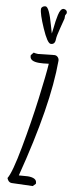

<svg xmlns="http://www.w3.org/2000/svg" viewBox="-112 -1069 434 1112"><g transform="rotate(10 104.5 -513.5)"><path d="M16.6 0ZM189 -1015.1 181.6 -1000V-981.9L167.5 -927.2Q153.3 -872.6 153.3 -856Q153.3 -823.7 127.9 -823.7Q108.4 -823.7 73 -904.8Q37.6 -985.8 37.6 -1013.7Q37.6 -1021.5 44.9 -1027.1Q52.2 -1032.7 61.5 -1032.7Q82.5 -1032.7 110.8 -929.7L124 -883.8Q126 -894.5 128.4 -917.5Q130.9 -940.4 133.3 -958.5Q136.2 -976.6 140.1 -995.6Q148.9 -1036.1 168 -1036.1Q176.8 -1036.1 182.9 -1030.5Q189 -1024.9 189 -1015.1ZM67.9 -753.4 162.1 -763.7Q173.8 -763.7 181.6 -755.1Q189.5 -746.6 189.5 -734.9Q189.5 -473.1 78.6 -41.5L131.3 -45.4Q184.1 -45.4 184.1 -14.6V-10.3L168.5 5.4L44.9 9.3Q25.9 9.3 16.6 -15.1Q39.6 -51.8 68.1 -205.3Q96.7 -358.9 115 -502Q133.3 -645 137.2 -708.5Q103 -703.6 80.1 -703.6Q25.9 -703.6 25.9 -735.4V-739.7L39.6 -756.3V-756.8Q52.7 -753.4 67.9 -753.4Z"/></g></svg>

Font: Amatic
Style: Bold
Weight: 700
Width: 3
Version: Version 2.000; ttfautohint (v0.92-dirty) -l 8 -r 50 -G 50 -x